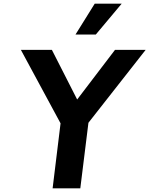

<svg xmlns="http://www.w3.org/2000/svg" viewBox="-20 -1020 809 1040"><path d="M639 -1000 499 -833H389L493 -1000ZM769 -750 459 -355 415 0H265L308 -352L93 -750H261L398 -481L603 -750Z"/></svg>

Font: Orkney
Style: BoldItalic
Weight: 700
Designer: Samuel Oakes and Alfredo Marco Pradil
Foundry: Alfredo Marco Pradil
Version: 1.0; ttfautohint (v1.5)